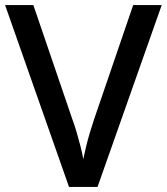

<svg xmlns="http://www.w3.org/2000/svg" viewBox="-20 -734 655 754"><path d="M615 -714 363 0H251L0 -714H111L264 -266Q273 -242 281 -214.5Q289 -187 296 -160Q303 -133 307 -109Q312 -133 318.5 -160Q325 -187 333.5 -215Q342 -243 350 -267L503 -714Z"/></svg>

Font: Noto Sans Tangsa Medium
Style: Regular
Weight: 500
Version: Version 1.504